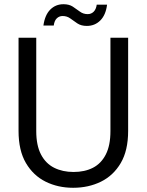

<svg xmlns="http://www.w3.org/2000/svg" viewBox="-20 -879 696 911"><path d="M327 12Q255 12 196.5 -17Q138 -46 103 -105.5Q68 -165 68 -258V-700H152V-257Q152 -189 174.5 -146Q197 -103 237 -83Q277 -63 329 -63Q382 -63 421 -83Q460 -103 482 -146Q504 -189 504 -257V-700H588V-258Q588 -165 553 -105.5Q518 -46 459 -17Q400 12 327 12ZM392 -756Q365 -756 347 -768Q329 -780 313.5 -791.5Q298 -803 277 -803Q261 -803 249.5 -792Q238 -781 235 -758H186Q193 -808 218.5 -833.5Q244 -859 281 -859Q308 -859 325.5 -847.5Q343 -836 359 -824Q375 -812 396 -812Q413 -812 424.5 -823.5Q436 -835 439 -857H488Q482 -808 456 -782Q430 -756 392 -756Z"/></svg>

Font: DM Sans 16pt
Style: Regular
Weight: 400
Version: Version 4.004;gftools[0.9.30]